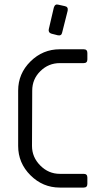

<svg xmlns="http://www.w3.org/2000/svg" viewBox="-20 -847 477 867"><path d="M200.2 -714.8 223.1 -813Q228.5 -830.6 244.1 -825.7L272.9 -819.3Q288.6 -816.4 285.6 -798.8L260.7 -700.2Q257.8 -684.6 241.7 -687.5L212.9 -694.8Q197.3 -699.2 200.2 -714.8ZM374.5 -607.9V-578.6Q374.5 -562 357.9 -562H250Q199.2 -562 162.4 -525.9Q125.5 -489.7 125.5 -438L124.5 -188Q124.5 -137.2 161.9 -99.6Q199.2 -62 250 -62H357.9Q374.5 -62 374.5 -45.4V-16.6Q374.5 0 357.9 0H250Q173.3 0 117.7 -55.4Q62 -110.8 62 -188V-438Q62 -514.6 117.7 -569.6Q173.3 -624.5 250 -624.5H357.9Q374.5 -624.5 374.5 -607.9Z"/></svg>

Font: GOSTRUS
Style: type_B
Weight: 400
Designer: Юрий и Татьяна Кривогуз
Version: Version 02.00